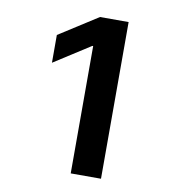

<svg xmlns="http://www.w3.org/2000/svg" viewBox="-81 -803 826 878"><g transform="rotate(10 331.5 -364.0)"><path d="M445.8 -727.5V0H305.2V-591.3H301.3L132.8 -483.4V-612.3L313 -727.5Z"/></g></svg>

Font: Inter Cardless Tabular Bold
Style: Bold
Weight: 700
Designer: Rasmus Andersson
Foundry: rsms
Version: Version 4.000;git-4fc901f